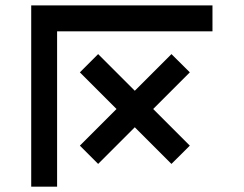

<svg xmlns="http://www.w3.org/2000/svg" viewBox="-20 -704 919 724"><path d="M781.2 -683.6V-585.9H195.3V0H97.7V-683.6ZM557.6 -293 695.8 -154.8 626.5 -85.9 488.3 -224.1 350.1 -85.9 281.2 -154.8 419.4 -293 281.2 -431.2 350.1 -500 488.3 -361.8 626.5 -500 695.8 -431.2Z"/></svg>

Font: BabelStone Club Penguin
Style: Regular
Weight: 400
Designer: Andrew West
Foundry: BabelStone
Version: Version 1.02 November 6, 2013